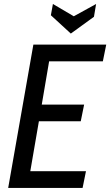

<svg xmlns="http://www.w3.org/2000/svg" viewBox="-20 -918 539 938"><path d="M400 -81.5 383.5 0H20L143 -700H499L482.5 -618.5H220L184 -407H391L374.5 -325.5H170L128 -81.5ZM326 -754 228.5 -843.5 238.5 -898.5 340.5 -838.5 449.5 -898.5 439 -836Z"/></svg>

Font: Cabin Condensed
Style: Italic
Weight: 400
Width: 3
Italic angle: -10°
Designer: Pablo Impallari
Foundry: Pablo Impallari. http://www.impallari.com Igino Marini. http://www.ikern.com
Version: Version 3.001; ttfautohint (v1.8.3)